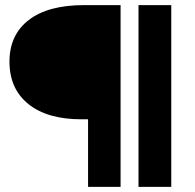

<svg xmlns="http://www.w3.org/2000/svg" viewBox="-20 -730 761 750"><path d="M17 -489Q17 -594 92.5 -652Q168 -710 308 -710H451V0H324V-264H298Q165 -264 91 -323.5Q17 -383 17 -489ZM521 -710H649V0H521Z"/></svg>

Font: Livvic SemiBold
Style: Regular
Weight: 600
Designer: Jacques Le Bailly, Baron von Fonthausen
Version: Version 1.001; ttfautohint (v1.8.2)